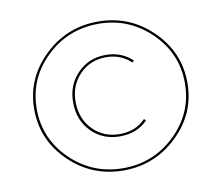

<svg xmlns="http://www.w3.org/2000/svg" viewBox="-74 -651 965 836"><g transform="rotate(-10 408.5 -233.0)"><path d="M70 -233Q70 -368 169.5 -465Q269 -562 409 -562Q548 -562 647.5 -465Q747 -368 747 -232Q747 -97 647 -0.5Q547 96 408 96Q269 96 169.5 -0.5Q70 -97 70 -233ZM409 86Q543 86 639.5 -7.5Q736 -101 736 -233Q736 -365 639.5 -458.5Q543 -552 409 -552Q273 -552 177 -458.5Q81 -365 81 -233Q81 -101 177 -7.5Q273 86 409 86ZM418 -53Q342 -53 292 -104Q242 -155 242 -235Q242 -310 292 -361.5Q342 -413 417 -413Q486 -413 534 -368L527 -360Q482 -403 417 -403Q346 -403 299.5 -354.5Q253 -306 253 -235Q253 -160 300 -111.5Q347 -63 418 -63Q490 -63 533 -109L541 -102Q495 -53 418 -53Z"/></g></svg>

Font: EauTestInfant Hairline
Style: Italic
Weight: 250
Italic angle: -12°
Designer: Christian Thalmann (Catharsis Fonts)
Version: Version 0.001;PS 000.001;hotconv 1.0.88;makeotf.lib2.5.64775